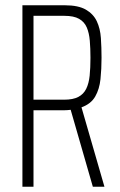

<svg xmlns="http://www.w3.org/2000/svg" viewBox="-20 -708 455 728"><path d="M65 0V-688H226Q277 -688 305.5 -671.5Q334 -655 347 -627.5Q360 -600 362.5 -564Q365 -528 365 -489Q365 -446 361 -408Q357 -370 341 -342Q325 -314 289 -301L376 0H332L245 -302L264 -294Q258 -293 246.5 -291.5Q235 -290 225 -290H107V0ZM107 -330H223Q257 -330 277 -340.5Q297 -351 307 -371.5Q317 -392 320 -421.5Q323 -451 323 -489Q323 -524 320.5 -553.5Q318 -583 309 -604Q300 -625 280 -636.5Q260 -648 224 -648H107Z"/></svg>

Font: Saira ExtraCondensed ExtraLight
Style: Regular
Weight: 250
Width: 2
Designer: Hector Gatti with collaboration of the Omnibus-Type team
Foundry: Omnibus-Type
Version: Version 1.101